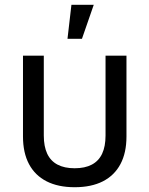

<svg xmlns="http://www.w3.org/2000/svg" viewBox="-20 -781 631 811"><path d="M295.4 9.8Q225.6 9.8 176.8 -15.1Q127.9 -40 102.5 -87.9Q77.1 -135.7 77.1 -204.1V-545.9H165V-208.5Q165 -162.6 179.4 -131.8Q193.8 -101.1 222.9 -85.7Q252 -70.3 295.4 -70.3Q338.9 -70.3 367.9 -85.7Q397 -101.1 411.4 -131.8Q425.8 -162.6 425.8 -208.5V-545.9H514.2V-204.1Q514.2 -135.7 488.8 -87.9Q463.4 -40 414.6 -15.1Q365.7 9.8 295.4 9.8ZM265.1 -617.2 281.7 -760.7H376L326.2 -617.2Z"/></svg>

Font: Adwaita Sans
Style: Regular
Weight: 400
Designer: Rasmus Andersson
Foundry: rsms
Version: Version 4.001;git-9221beed3